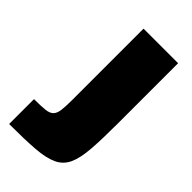

<svg xmlns="http://www.w3.org/2000/svg" viewBox="-216 -751 813 813"><g transform="rotate(45 191.0 -344.0)"><path d="M14 0V-149Q55 -149 79 -151.5Q103 -154 114 -165Q125 -176 128 -198.5Q131 -221 131 -261V-688H338V-328Q338 -234 333.5 -173Q329 -112 313 -77Q297 -42 262 -25.5Q227 -9 167 -4.5Q107 0 14 0Z"/></g></svg>

Font: Saira SemiCondensed Black
Style: Regular
Weight: 900
Width: 4
Designer: Hector Gatti with collaboration of the Omnibus-Type team
Foundry: Omnibus-Type
Version: Version 1.101